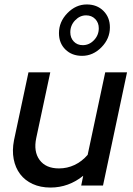

<svg xmlns="http://www.w3.org/2000/svg" viewBox="-20 -834 596 863"><path d="M206 -509 143 -214Q130 -153 158 -115Q186 -77 245 -77Q282 -77 315 -92.5Q348 -108 374 -138L453 -509H551L443 0H345L354 -44Q322 -18 285 -4.5Q248 9 207 9Q162 9 127 -7Q92 -23 70.5 -51.5Q49 -80 41.5 -119Q34 -158 43 -204L108 -509ZM349 -583Q303 -583 274 -611.5Q245 -640 245 -685Q245 -736 283 -775Q321 -814 370 -814Q416 -814 445 -785Q474 -756 474 -711Q474 -660 436 -621.5Q398 -583 349 -583ZM352 -631Q381 -631 402.5 -653.5Q424 -676 424 -707Q424 -732 408 -748.5Q392 -765 367 -765Q339 -765 317.5 -742.5Q296 -720 296 -689Q296 -664 311.5 -647.5Q327 -631 352 -631Z"/></svg>

Font: Red Hat Display Medium
Style: Italic
Weight: 500
Italic angle: -12°
Designer: Pentagram / MCKL
Foundry: Pentagram / MCKL
Version: Version 1.003; Red Hat Display Medium Italic